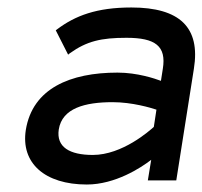

<svg xmlns="http://www.w3.org/2000/svg" viewBox="-20 -482 541 513"><path d="M49 -135C35 -46 100 11 212 11C288 11 357 -34 384 -55L375 0H451L498 -298C516 -409 460 -462 331 -462C238 -462 181 -440 133 -404L129 -401L162 -336L167 -340C212 -372 250 -381 318 -381C395 -381 425 -359 415 -298L410 -266C394 -272 347 -288 294 -288C168 -288 67 -246 49 -135ZM137 -136C146 -193 207 -209 281 -209C333 -209 383 -194 398 -189L391 -143C380 -133 307 -68 228 -68C166 -68 130 -89 137 -136Z"/></svg>

Font: Charger Sport
Style: SeBdExtObl
Weight: 600
Designer: Jasper
Foundry: Cannot Into Space Fonts
Version: Version 1.1